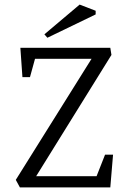

<svg xmlns="http://www.w3.org/2000/svg" viewBox="-20 -819 563 839"><path d="M67 0 49 -33 380 -562H133L111 -482H78L69 -610H462L467 -579L138 -49H402L439 -143H474L462 0ZM187 -654 174 -669 328 -799 398 -772V-756Z"/></svg>

Font: Manuale Light
Style: Regular
Weight: 300
Designer: Eduardo Tunni / Pablo Cosgaya
Foundry: Eduardo Tunni / Pablo Cosgaya
Version: Version 1.002